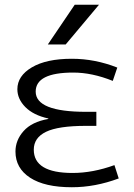

<svg xmlns="http://www.w3.org/2000/svg" viewBox="-20 -777 564 807"><path d="M183 -277V-279Q120 -293 86.5 -327Q53 -361 53 -402Q53 -458 114 -494Q175 -530 282 -530Q379 -530 473 -493L454 -437Q367 -472 288 -472Q130 -472 130 -392Q130 -307 342 -307H385V-248H342Q225 -248 173.5 -223Q122 -198 122 -148Q122 -50 285 -50Q370 -50 461 -83L479 -27Q380 10 282 10Q168 10 106.5 -30Q45 -70 45 -140Q45 -188 79.5 -226.5Q114 -265 183 -277ZM256 -590H181L294 -757H396Z"/></svg>

Font: Mplus 1p
Style: Regular
Weight: 400
Version: Version 1.061